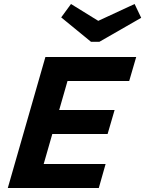

<svg xmlns="http://www.w3.org/2000/svg" viewBox="-20 -940 726 960"><path d="M207 -655H352L164 0H19ZM183 -535 218 -655H661L626 -535ZM30 0 64 -120H508L474 0ZM107 -270 142 -390H553L518 -270ZM686 -851 477 -731H448L461 -831L653 -920ZM286 -853 335 -920 479 -831 464 -731H435Z"/></svg>

Font: Intel One Mono Light
Style: Italic
Weight: 300
Italic angle: -16°
Monospace: yes
Designer: Fred Shallcrass
Foundry: Frere-Jones Type LLC
Version: Version 1.004